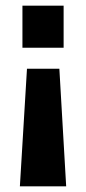

<svg xmlns="http://www.w3.org/2000/svg" viewBox="-20 -515 303 676"><path d="M213 141H50L75 -273H189ZM59 -347V-495H204V-347Z"/></svg>

Font: Teko Semibold
Style: Regular
Weight: 600
Designer: Manushi Parikh, Jonny Pinhorn
Foundry: Indian Type Foundry
Version: Version 1.105;PS 1.0;hotconv 1.0.78;makeotf.lib2.5.61930; tt